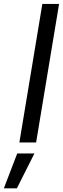

<svg xmlns="http://www.w3.org/2000/svg" viewBox="-70 -748 332 1008"><path d="M240.2 -727.5 119.6 0H31.7L152.3 -727.5ZM-49.8 240.7 20.5 57.6H110.8L18.6 240.7Z"/></svg>

Font: Inter
Style: Italic
Weight: 400
Italic angle: -9.3988°
Designer: Rasmus Andersson
Foundry: rsms
Version: Version 4.001;git-66647c0bb